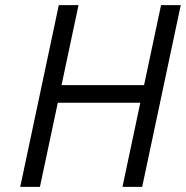

<svg xmlns="http://www.w3.org/2000/svg" viewBox="-20 -731 727 751"><path d="M210 -710.9H287.1L220.7 -397.9H543.5L609.9 -710.9H687L536.1 0H459L528.8 -329.1H206.1L136.2 0H59.1Z"/></svg>

Font: Tuffy
Style: Italic
Weight: 400
Italic angle: -12°
Designer: Thatcher Ulrich, Karoly Barta and Michael Everson
Version: Version 001.271